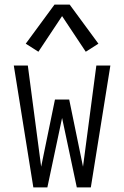

<svg xmlns="http://www.w3.org/2000/svg" viewBox="-20 -815 540 835"><path d="M125 0 40 -530H101L159 -90L219 -382H281L341 -90L399 -530H460L375 0H314L250 -302L186 0ZM147 -590 92 -625 217 -795H283L408 -625L353 -590L250 -745Z"/></svg>

Font: Iosevka Term Light
Style: Regular
Weight: 300
Monospace: yes
Designer: Belleve Invis
Foundry: Belleve Invis
Version: Version 9.0.1; ttfautohint (v1.8.3)